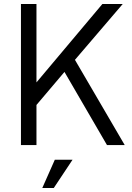

<svg xmlns="http://www.w3.org/2000/svg" viewBox="-20 -720 654 953"><path d="M252 73H340L247 213H190ZM84 0V-700H161V-311L488 -700H589L352 -423L599 0H511L300 -363L161 -199V0Z"/></svg>

Font: Haskoy
Style: Regular
Weight: 400
Designer: Ertekin Erdin
Foundry: Ertekin Erdin
Version: Version 1.500